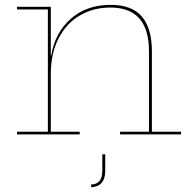

<svg xmlns="http://www.w3.org/2000/svg" viewBox="-20 -553 789 790"><path d="M725 -11V0H474V-11H593V-342Q593 -522 434 -522Q365 -522 309.5 -490Q254 -458 221.5 -396Q189 -334 189 -248V-11H308V0H50V-11H177V-514H50V-525H189V-325H191Q206 -418 271 -475.5Q336 -533 435 -533Q524 -533 564.5 -484Q605 -435 605 -343V-11ZM413 82V150Q413 183 397.5 200Q382 217 355 217V206Q377 206 389 192Q401 178 401 150V82Z"/></svg>

Font: Hepta Slab Thin
Style: Regular
Weight: 250
Designer: Michael LaGattuta
Foundry: Michael LaGattuta
Version: Version 1.100; ttfautohint (v1.8) -l 8 -r 50 -G 200 -x 14 -D